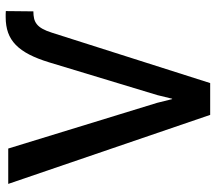

<svg xmlns="http://www.w3.org/2000/svg" viewBox="-62 -698 760 676"><g transform="rotate(-90 318.0 -360.0)"><path d="M363.5 0H251.5L8.5 -711H133L294 -186.5L307 -134H308.5L321 -185.5L436.5 -567Q449 -608 464 -637Q479 -666 498 -684.5Q517 -703 541 -711.5Q565 -720 595.5 -720Q596 -720 596 -720H596.5Q597 -720 597.5 -720H598.5Q598.5 -720 599 -720H600Q600 -720 600 -720H600.5Q600.5 -720 601 -720H606.5Q611.5 -719.5 617 -719.5Q616.5 -695 616.5 -671Q616.5 -647 616 -622.5Q602 -622.5 591 -620Q580 -617.5 571 -610.5Q562 -603.5 554.8 -590.8Q547.5 -578 541 -557.5Z"/></g></svg>

Font: Roberto Sans Medium
Style: Regular
Weight: 500
Designer: Google (font) & Cristiano Sobral (main changes)
Version: Version 1.000;October 12, 2021;FontCreator 14.0.0.2814 64-bi